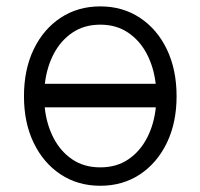

<svg xmlns="http://www.w3.org/2000/svg" viewBox="-20 -573 630 604"><path d="M295.5 11.4Q224.8 11.4 170.6 -24.5Q116.5 -60.4 85.9 -123.8Q55.4 -187.1 55.4 -270.2Q55.4 -354 85.9 -417.6Q116.5 -481.2 170.6 -517Q224.8 -552.9 295.5 -552.9Q366.1 -552.9 420.3 -517Q474.4 -481.2 505 -417.6Q535.5 -354 535.5 -270.2Q535.5 -187.1 505 -123.8Q474.4 -60.4 420.3 -24.5Q366.1 11.4 295.5 11.4ZM295.5 -46.5Q346.6 -46.5 383.7 -71.7Q420.8 -96.9 442.8 -139.7Q464.8 -182.5 470.2 -235.4H120.7Q126.1 -182.5 148.1 -139.7Q170.1 -96.9 207.2 -71.7Q244.3 -46.5 295.5 -46.5ZM121.1 -309.3H469.8Q463.8 -361.5 441.8 -403.6Q419.7 -445.7 382.8 -470.5Q345.9 -495.4 295.5 -495.4Q245 -495.4 208.1 -470.5Q171.2 -445.7 149.1 -403.6Q127.1 -361.5 121.1 -309.3Z"/></svg>

Font: Inter UI Light
Style: Regular
Weight: 300
Designer: Rasmus Andersson
Foundry: rsms
Version: 3.2;8d6f07862